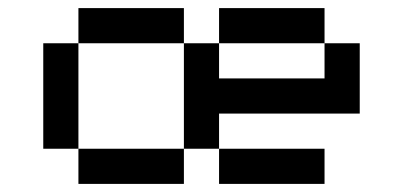

<svg xmlns="http://www.w3.org/2000/svg" viewBox="-20 -454 995 474"><path d="M520.8 -347.2V-260.4H781.2V-347.2ZM173.6 -86.8H86.8V-347.2H173.6ZM520.8 -86.8H781.2V0H520.8ZM434 -347.2H173.6V-434H434ZM781.2 -347.2H868.1V-173.6H520.8V-86.8H434V-347.2H520.8V-434H781.2ZM173.6 -86.8H434V0H173.6Z"/></svg>

Font: 8-bit Operator+ 8
Style: Regular
Weight: 400
Designer: GrandChaos9000
Version: Version 1.3.0 - August 1, 2014